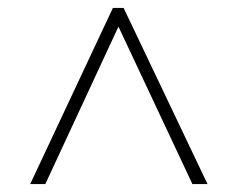

<svg xmlns="http://www.w3.org/2000/svg" viewBox="-20 -734 599 483"><path d="M56 -271 264 -714H291L502 -271H464L278 -667L94 -271Z"/></svg>

Font: Noto Serif Khmer ExtraLight
Style: Regular
Weight: 250
Version: Version 2.003